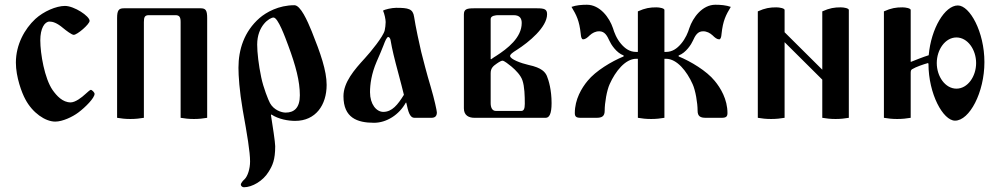

<svg xmlns="http://www.w3.org/2000/svg" viewBox="-20 -497 4210 810"><path d="M47 -233C47 -172 72 -105 87 -78C117 -21 171 16 213 16C244 16 286 -4 310 -22C341 -45 379 -84 379 -101C379 -107 368 -118 363 -118C360 -118 350 -109 340 -100C325 -86 298 -65 278 -65C244 -65 219 -93 202 -117C168 -166 150 -270 150 -327C150 -377 168 -406 189 -406C202 -406 220 -401 247 -378C259 -368 283 -350 291 -350C306 -350 358 -395 358 -409C358 -429 293 -472 254 -472C217 -472 164 -449 129 -417C84 -375 47 -309 47 -233Z M474 0C491 3 509 5 530 5C551 5 570 3 587 0V-404C587 -425 591 -433 608 -433H720C737 -433 742 -425 742 -404V0C759 3 777 5 798 5C819 5 837 3 854 0V-421C854 -453 848 -462 827 -462H502C481 -462 474 -453 474 -421Z M986 -211C986 -178 990 -114 1004 -33C1023 72 1035 144 1035 184C1035 215 1025 246 1012 259C1007 263 996 275 996 282C996 287 1002 293 1009 293C1044 293 1090 266 1113 228C1130 201 1141 177 1141 120C1141 103 1130 32 1123 -12L1125 -14C1155 6 1196 13 1225 13C1312 13 1358 -54 1358 -139C1358 -199 1332 -273 1295 -365C1277 -409 1248 -475 1222 -475C1155 -475 1103 -445 1075 -421C1010 -364 986 -288 986 -211ZM1065 -309C1065 -388 1117 -423 1134 -423C1153 -423 1183 -340 1196 -305C1228 -219 1245 -154 1245 -95C1245 -42 1221 -22 1185 -22C1167 -22 1135 -33 1119 -62C1112 -75 1091 -127 1082 -171C1071 -223 1065 -276 1065 -309Z M1429 -91C1429 0 1487 21 1558 21C1611 21 1664 -13 1692 -64H1694C1702 -27 1708 0 1729 0H1800C1818 0 1823 -10 1823 -23C1823 -29 1813 -77 1797 -131C1780 -187 1765 -247 1757 -278C1751 -302 1732 -391 1727 -426C1722 -460 1703 -464 1651 -464C1633 -464 1602 -457 1596 -452C1602 -439 1607 -415 1607 -404C1607 -392 1605 -379 1603 -369C1597 -343 1544 -278 1519 -251C1475 -203 1429 -150 1429 -91ZM1541 -108C1541 -141 1547 -186 1569 -237C1584 -271 1588 -281 1598 -306C1605 -325 1612 -341 1618 -341C1622 -341 1627 -335 1628 -326C1634 -290 1644 -249 1661 -186C1670 -152 1678 -122 1684 -97C1658 -55 1634 -25 1597 -25C1568 -25 1541 -57 1541 -108Z M1937 -40C1937 -9 1959 0 1982 0H2282C2297 0 2307 -16 2307 -62C2307 -117 2295 -158 2287 -177C2280 -192 2267 -211 2210 -223C2179 -230 2132 -247 2132 -261C2132 -267 2140 -274 2161 -287C2211 -319 2288 -382 2288 -437C2288 -458 2277 -462 2246 -462H1979C1949 -462 1937 -458 1937 -436ZM2050 -62V-188C2050 -209 2060 -218 2076 -229C2089 -238 2096 -241 2100 -241C2107 -241 2127 -225 2138 -216C2157 -200 2177 -179 2184 -158C2193 -132 2194 -92 2194 -59C2194 -37 2189 -29 2179 -29H2072C2056 -29 2050 -44 2050 -62ZM2050 -248V-417C2050 -431 2072 -433 2082 -433H2147C2174 -433 2181 -418 2181 -400C2181 -338 2121 -292 2073 -261C2068 -258 2063 -255 2052 -247Z M2391 -468C2412 -433 2424 -410 2430 -354C2431 -340 2434 -331 2440 -331C2449 -331 2458 -338 2468 -348C2479 -358 2492 -365 2508 -365C2531 -365 2541 -347 2551 -325C2557 -311 2580 -274 2611 -263V-259C2560 -238 2493 -198 2459 -156C2434 -126 2405 -78 2405 -20C2405 -5 2411 0 2430 0H2496C2519 0 2531 -6 2531 -30C2531 -63 2540 -116 2552 -142C2576 -196 2618 -249 2664 -249H2671V0C2688 3 2706 5 2727 5C2748 5 2766 3 2783 0V-249H2790C2836 -249 2878 -196 2902 -142C2914 -116 2923 -63 2923 -30C2923 -6 2935 0 2958 0H3024C3043 0 3049 -5 3049 -20C3049 -78 3020 -126 2995 -156C2961 -198 2894 -238 2843 -259V-263C2874 -274 2897 -311 2903 -325C2913 -347 2923 -365 2946 -365C2962 -365 2975 -358 2986 -348C2996 -338 3005 -331 3014 -331C3020 -331 3023 -340 3024 -354C3030 -410 3042 -433 3063 -468C3043 -475 3021 -477 2998 -477C2943 -477 2903 -423 2888 -378C2883 -361 2872 -334 2853 -312C2836 -292 2816 -278 2790 -278H2783V-455C2783 -462 2763 -466 2749 -466C2722 -466 2702 -463 2671 -449V-278H2663C2637 -278 2617 -292 2600 -312C2581 -334 2571 -361 2566 -378C2551 -423 2511 -477 2456 -477C2433 -477 2411 -475 2391 -468Z M3177 0C3194 3 3212 5 3233 5C3254 5 3273 3 3290 0V-319L3449 -161V0C3466 3 3484 5 3505 5C3526 5 3544 3 3561 0V-455C3561 -462 3541 -466 3527 -466C3500 -466 3480 -463 3449 -449V-203L3290 -361V-455C3290 -462 3269 -466 3255 -466C3228 -466 3208 -463 3177 -449Z M3709 0C3726 3 3744 5 3765 5C3786 5 3805 3 3822 0V-186C3822 -195 3822 -202 3828 -205C3844 -215 3877 -226 3895 -231L3897 -228C3897 -100 3959 12 4009 12C4070 12 4133 -107 4133 -235C4133 -363 4071 -474 4021 -474C3966 -474 3908 -377 3898 -264C3875 -257 3838 -242 3823 -236L3822 -237V-455C3822 -462 3801 -466 3787 -466C3760 -466 3740 -463 3709 -449ZM3932 -231C3932 -288 3968 -339 4015 -339C4062 -339 4098 -288 4098 -231C4098 -174 4062 -123 4015 -123C3968 -123 3932 -174 3932 -231Z"/></svg>

Font: Monomakh Unicode
Style: Regular
Weight: 400
Version: Version 1.2